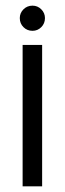

<svg xmlns="http://www.w3.org/2000/svg" viewBox="-20 -659 229 679"><path d="M139 -595Q139 -576 126 -563Q113 -550 95 -550Q76 -550 63 -563Q50 -576 50 -595Q50 -613 63 -626Q76 -639 95 -639Q113 -639 126 -626Q139 -613 139 -595ZM129 -500V0H60V-500Z"/></svg>

Font: Sulphur Point
Style: Regular
Weight: 400
Designer: Noponies / Dale Sattler
Foundry: Noponies
Version: Version 1.000; ttfautohint (v1.8)